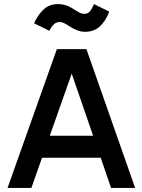

<svg xmlns="http://www.w3.org/2000/svg" viewBox="-20 -922 699 942"><path d="M152 -256H503V-148H152ZM17 0 259 -681H404L643 0H525L318 -601H346L134 0ZM397 -766Q361 -766 321 -793Q304 -804 293.5 -809Q283 -814 272 -814Q243 -814 222 -771L147 -808Q168 -853 196 -877.5Q224 -902 265 -902Q287 -902 307.5 -894.5Q328 -887 350 -872Q362 -864 372.5 -859Q383 -854 393 -854Q409 -854 419 -864Q429 -874 441 -902L516 -865Q498 -818 469.5 -792Q441 -766 397 -766Z"/></svg>

Font: Gabarito Medium
Style: Regular
Weight: 500
Designer: Leandro Assis / Alvaro Franca / Felipe Casaprima
Foundry: Naipe Foundry
Version: Version 1.000